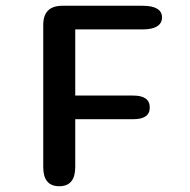

<svg xmlns="http://www.w3.org/2000/svg" viewBox="-20 -639 659 666"><path d="M542 -578.5Q542 -558.5 525 -547.8Q508 -537 475 -537H241V-307.5H442.5Q499.5 -307.5 499.5 -266Q499.5 -225.5 442.5 -225.5H241V-59.5Q241 7 185.5 7Q130 7 130 -59.5V-552.5Q130 -619 196.5 -619H475Q508 -619 525 -608.8Q542 -598.5 542 -578.5Z"/></svg>

Font: Sono Monospace Medium
Style: Regular
Weight: 500
Designer: Tyler Finck
Foundry: Tyler Finck
Version: Version 2.112